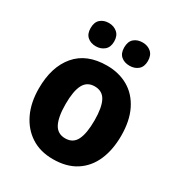

<svg xmlns="http://www.w3.org/2000/svg" viewBox="-180 -879 942 1010"><g transform="rotate(30 290.5 -374.0)"><path d="M540 -276Q540 -191 512 -126.5Q484 -62 428 -26Q372 10 289 10Q212 10 156.5 -26Q101 -62 70.5 -126Q40 -190 40 -276Q40 -407 104.5 -483Q169 -559 292 -559Q365 -559 421 -526.5Q477 -494 508.5 -430.5Q540 -367 540 -276ZM203 -275Q203 -197 223.5 -157Q244 -117 291 -117Q338 -117 358 -157Q378 -197 378 -276Q378 -354 357.5 -393Q337 -432 290 -432Q244 -432 223.5 -393Q203 -354 203 -275ZM117 -687Q117 -723 137 -740.5Q157 -758 188 -758Q218 -758 239 -740Q260 -722 260 -687Q260 -652 239 -634.5Q218 -617 188 -617Q157 -617 137 -634.5Q117 -652 117 -687ZM321 -687Q321 -723 341 -740.5Q361 -758 393 -758Q424 -758 444.5 -740Q465 -722 465 -687Q465 -652 444.5 -634.5Q424 -617 393 -617Q361 -617 341 -634.5Q321 -652 321 -687Z"/></g></svg>

Font: Noto Sans Armenian SemiCondensed ExtraBold
Style: Regular
Weight: 800
Width: 4
Designer: Monotype Design Team
Foundry: Monotype Imaging Inc.
Version: Version 2.008; ttfautohint (v1.8.4.7-5d5b)